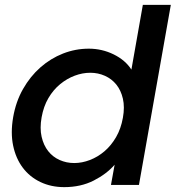

<svg xmlns="http://www.w3.org/2000/svg" viewBox="-20 -760 722 789"><path d="M34 -278Q45 -342 74.5 -394Q104 -446 146 -483Q188 -520 239 -540Q290 -560 345 -560Q399 -560 447 -536.5Q495 -513 520 -474L567 -740H682L551 0H436L451 -83Q418 -45 365 -18Q312 9 244 9Q190 9 146 -12Q102 -33 73.5 -71Q45 -109 34 -161.5Q23 -214 34 -278ZM485 -276Q493 -320 485 -354.5Q477 -389 458 -412.5Q439 -436 411 -448.5Q383 -461 351 -461Q319 -461 287 -449Q255 -437 227 -414Q199 -391 179 -357Q159 -323 151 -278Q143 -233 151 -198Q159 -163 178 -139Q197 -115 225 -102.5Q253 -90 285 -90Q317 -90 349.5 -102.5Q382 -115 409.5 -138.5Q437 -162 457 -196.5Q477 -231 485 -276Z"/></svg>

Font: SVN-Poppins Medium
Style: Italic
Weight: 500
Italic angle: -10°
Designer: Ninad Kale (Devanagari), Jonny Pinhorn (Latin)
Foundry: Indian Type Foundry
Version: Version 3.002 2017; ttfautohint (v1.8.3)